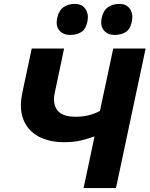

<svg xmlns="http://www.w3.org/2000/svg" viewBox="-20 -961 764 981"><path d="M407 0Q418.5 -53.5 429.5 -105.5Q440.5 -157.5 454 -221.5L463 -264Q430.5 -252.5 394.2 -243.5Q358 -234.5 307.5 -234.5Q231.5 -234.5 177.2 -263.5Q123 -292.5 100 -348.8Q77 -405 94 -486Q96.5 -498 98.5 -507.8Q100.5 -517.5 103 -529.5Q114.5 -583 123.5 -625.2Q132.5 -667.5 142 -713H307.5Q295.5 -655.5 285.5 -608.8Q275.5 -562 265 -511.5L259.5 -485Q248 -432 272.8 -398.2Q297.5 -364.5 366.5 -364.5Q402.5 -364.5 432.8 -372Q463 -379.5 490.5 -394L507.5 -473.5Q522.5 -542.5 534.2 -598.2Q546 -654 558.5 -713H724Q711.5 -654 699.8 -598.5Q688 -543 673 -473L622 -233Q607.5 -164.5 596.2 -111Q585 -57.5 572.5 0ZM565.5 -782.5Q531 -782.5 511.2 -805.2Q491.5 -828 499.5 -869Q507.5 -907 531.5 -924Q555.5 -941 589.5 -941Q626.5 -941 644 -915.2Q661.5 -889.5 654 -852.5Q645.5 -811 621.8 -796.8Q598 -782.5 565.5 -782.5ZM338 -782.5Q303.5 -782.5 283.5 -805.2Q263.5 -828 272.5 -869Q280 -907 304 -924Q328 -941 362.5 -941Q399 -941 416.5 -915.2Q434 -889.5 427 -852.5Q418.5 -811 394.8 -796.8Q371 -782.5 338 -782.5Z"/></svg>

Font: Commissioner
Style: Bold Italic
Weight: 700
Italic angle: -12°
Designer: Kostas Bartsokas
Foundry: Kostas Bartsokas
Version: Version 1.000; ttfautohint (v1.8.3)